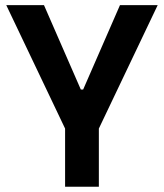

<svg xmlns="http://www.w3.org/2000/svg" viewBox="-20 -713 626 733"><path d="M228.5 0V-222.2L3.9 -693.4H147.9L288.6 -371.1H297.4L438 -693.4H582L357.4 -222.2V0Z"/></svg>

Font: CaskaydiaMono NF
Style: Bold
Weight: 700
Designer: Aaron Bell
Foundry: Saja Typeworks
Version: Version 2111.001; ttfautohint (v1.8.4);Nerd Fonts 3.1.1